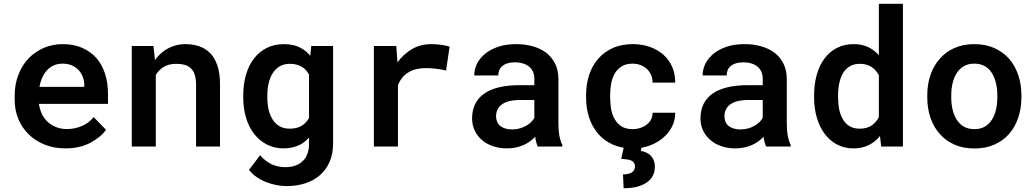

<svg xmlns="http://www.w3.org/2000/svg" viewBox="-20 -770 5441 1009"><path d="M323.7 9.8Q400.4 9.8 455.8 -20.3Q511.2 -50.3 537.1 -87.9L472.2 -154.8Q448.2 -124 410.6 -107.9Q373 -91.8 331.5 -91.8Q301.3 -91.8 276.1 -101.6Q251 -111.3 231.4 -128.9Q212.9 -146 201.9 -167.5Q190.9 -189 184.6 -222.2V-224.1H547.4V-277.8Q547.4 -335.4 531.7 -383.5Q516.1 -431.6 485.8 -465.8Q455.1 -500 410.9 -519Q366.7 -538.1 309.6 -538.1Q256.3 -538.1 210.2 -518.3Q164.1 -498.5 129.9 -462.9Q95.7 -426.8 76.4 -376.7Q57.1 -326.7 57.1 -265.1V-245.6Q57.1 -191.9 76.2 -145.3Q95.2 -98.6 130.4 -64.5Q165.5 -29.8 214.6 -10Q263.7 9.8 323.7 9.8ZM308.6 -435.5Q336.4 -435.5 357.2 -426.5Q377.9 -417.5 392.6 -402.3Q406.7 -387.2 414.8 -366.2Q422.9 -345.2 422.9 -323.2V-313.5H187.5Q192.4 -341.8 202.9 -364.3Q213.4 -386.7 229 -402.8Q244.1 -418.9 264.4 -427.2Q284.7 -435.5 308.6 -435.5Z M672.4 0H798.8V-376Q806.2 -388.2 815.4 -398.2Q824.7 -408.2 835.9 -415.5Q849.6 -424.8 866.9 -429.7Q884.3 -434.6 905.3 -434.6Q929.7 -434.6 949 -429.7Q968.3 -424.8 981.9 -412.1Q995.6 -399.9 1002.9 -378.7Q1010.3 -357.4 1010.3 -325.2V0H1136.2V-327.1Q1136.2 -383.8 1123 -423.8Q1109.9 -463.9 1085.9 -489.3Q1061.5 -514.6 1028.1 -526.4Q994.6 -538.1 954.6 -538.1Q923.3 -538.1 895.5 -529.3Q867.7 -520.5 844.2 -503.9Q830.1 -494.1 817.6 -481.7Q805.2 -469.2 794.4 -454.1L786.6 -528.3H672.4Z M1258.3 -268.1V-257.8Q1258.3 -200.7 1272.9 -151.6Q1287.6 -102.5 1315.4 -66.4Q1343.3 -30.8 1382.6 -10.5Q1421.9 9.8 1470.7 9.8Q1496.6 9.8 1519 4.2Q1541.5 -1.5 1560.1 -11.2Q1572.3 -18.1 1583.3 -27.1Q1594.2 -36.1 1604 -47.4V-13.7Q1604 14.6 1595.9 37.1Q1587.9 59.6 1572.8 74.7Q1556.6 91.3 1533 99.9Q1509.3 108.4 1479 108.4Q1460.4 108.4 1442.9 104.7Q1425.3 101.1 1408.7 93.8Q1392.1 85.9 1376.5 74Q1360.8 62 1346.7 45.9L1288.6 122.6Q1306.2 145.5 1330.3 161.6Q1354.5 177.7 1381.3 188Q1408.2 198.2 1435.3 203.1Q1462.4 208 1485.8 208Q1540 208 1585.2 193.1Q1630.4 178.2 1662.6 149.4Q1694.8 121.1 1712.6 79.3Q1730.5 37.6 1730.5 -15.6V-528.3H1615.7L1610.4 -476.6Q1601.1 -488.8 1589.6 -498.5Q1578.1 -508.3 1564.9 -515.6Q1545.9 -526.9 1522.7 -532.5Q1499.5 -538.1 1471.7 -538.1Q1421.9 -538.1 1382.6 -518.6Q1343.3 -499 1315.4 -463.4Q1287.6 -427.7 1272.9 -377.9Q1258.3 -328.1 1258.3 -268.1ZM1384.8 -257.8V-268.1Q1384.8 -302.7 1391.8 -333Q1398.9 -363.3 1413.6 -386.2Q1428.2 -408.7 1450.4 -421.6Q1472.7 -434.6 1503.4 -434.6Q1520.5 -434.6 1535.2 -431.2Q1549.8 -427.7 1561.5 -421.4Q1575.2 -414.6 1585.7 -403.6Q1596.2 -392.6 1604 -377.9V-150.4Q1596.7 -137.2 1586.9 -126.7Q1577.1 -116.2 1564.5 -108.4Q1551.8 -101.1 1536.6 -97.4Q1521.5 -93.8 1502.4 -93.8Q1471.7 -93.8 1449.5 -106.4Q1427.2 -119.1 1413.1 -141.6Q1398.4 -164.1 1391.6 -193.8Q1384.8 -223.6 1384.8 -257.8Z M2245.1 -538.1Q2190.9 -538.1 2146 -512.5Q2101.1 -486.8 2068.8 -442.4L2067.9 -454.6L2062.5 -528.3H1944.8V0H2071.3V-321.8Q2080.1 -344.7 2094.2 -362.1Q2108.4 -379.4 2127.9 -390.6Q2145 -401.4 2167.5 -406.7Q2189.9 -412.1 2217.8 -412.1Q2243.2 -412.1 2270.3 -408.9Q2297.4 -405.8 2324.2 -399.4L2342.8 -524.9Q2327.1 -530.3 2300.8 -534.2Q2274.4 -538.1 2245.1 -538.1Z M2806.2 0H2935.1V-8.3Q2924.8 -28.8 2919.7 -56.9Q2914.6 -85 2914.6 -124V-354.5Q2914.6 -400.4 2897.5 -434.8Q2880.4 -469.2 2851.1 -492.2Q2820.8 -515.1 2780.3 -526.6Q2739.7 -538.1 2692.4 -538.1Q2640.1 -538.1 2599.4 -524.7Q2558.6 -511.2 2530.3 -488.3Q2502 -465.3 2487.1 -435.8Q2472.2 -406.2 2472.2 -373.5H2598.6Q2598.6 -388.2 2603.5 -400.6Q2608.4 -413.1 2618.7 -421.9Q2629.4 -431.6 2646.2 -437Q2663.1 -442.4 2685.5 -442.4Q2710.9 -442.4 2730.2 -436Q2749.5 -429.7 2762.7 -418Q2775.4 -406.7 2781.7 -391.1Q2788.1 -375.5 2788.1 -355.5V-322.3H2707.5Q2649.9 -322.3 2604.7 -311.8Q2559.6 -301.3 2528.8 -280.8Q2495.1 -258.8 2478 -225.1Q2460.9 -191.4 2460.9 -147.5Q2460.9 -113.8 2474.4 -84.7Q2487.8 -55.7 2512.2 -34.7Q2536.1 -13.7 2570.1 -2Q2604 9.8 2645 9.8Q2669.9 9.8 2691.9 4.9Q2713.9 0 2732.4 -8.3Q2750.5 -16.6 2765.6 -27.6Q2780.8 -38.6 2792.5 -51.3Q2794.4 -36.6 2797.9 -23.2Q2801.3 -9.8 2806.2 0ZM2670.4 -89.8Q2649.9 -89.8 2634.3 -95Q2618.7 -100.1 2608.4 -108.4Q2597.7 -117.7 2592.3 -130.6Q2586.9 -143.6 2586.9 -158.7Q2586.9 -177.2 2594 -192.9Q2601.1 -208.5 2615.2 -219.7Q2630.9 -231.9 2655.8 -238.3Q2680.7 -244.6 2715.8 -244.6H2788.1V-150.4Q2781.7 -139.2 2770.8 -128.2Q2759.8 -117.2 2744.6 -108.9Q2729.5 -100.1 2710.9 -95Q2692.4 -89.8 2670.4 -89.8Z M3304.7 -91.3Q3270 -91.3 3247.3 -105.2Q3224.6 -119.1 3211.4 -142.1Q3197.3 -165 3191.9 -194.6Q3186.5 -224.1 3186.5 -255.9V-271.5Q3186.5 -302.7 3192.1 -332.3Q3197.8 -361.8 3211.4 -384.8Q3225.1 -407.7 3247.6 -421.6Q3270 -435.5 3304.2 -435.5Q3327.6 -435.5 3347.2 -427.7Q3366.7 -419.9 3380.9 -406.2Q3394.5 -393.1 3402.1 -374.8Q3409.7 -356.4 3409.2 -335.9H3528.3Q3528.8 -381.3 3512.5 -418.7Q3496.1 -456.1 3466.3 -482.4Q3436.5 -508.8 3395.5 -523.4Q3354.5 -538.1 3306.2 -538.1Q3245.1 -538.1 3199.2 -517.1Q3153.3 -496.1 3122.6 -460Q3091.3 -423.3 3075.7 -375Q3060.1 -326.7 3060.1 -271.5V-255.9Q3060.1 -200.7 3075.9 -152.3Q3091.8 -104 3122.6 -67.9Q3153.3 -31.7 3199.5 -10.7Q3245.6 10.3 3306.6 10.3Q3351.6 10.3 3391.8 -4.2Q3432.1 -18.6 3462.4 -43.9Q3493.2 -68.8 3511 -103.3Q3528.8 -137.7 3528.3 -177.7H3409.2Q3409.7 -158.2 3401.4 -142.3Q3393.1 -126.5 3378.4 -115.2Q3363.8 -104 3344.7 -97.7Q3325.7 -91.3 3304.7 -91.3ZM3353 -3.9H3259.8L3244.6 64.5Q3263.7 65.9 3277.6 68.1Q3291.5 70.3 3300.3 75.2Q3308.6 80.1 3312.7 87.2Q3316.9 94.2 3316.9 104.5Q3316.9 116.2 3312 124.3Q3307.1 132.3 3298.3 137.2Q3290 142.1 3278.6 144.3Q3267.1 146.5 3253.9 146.5L3257.3 219.2Q3296.4 219.2 3326.4 211.7Q3356.4 204.1 3377 189.9Q3398.9 175.8 3410.2 154.8Q3421.4 133.8 3421.4 107.4Q3421.4 86.4 3415 71.5Q3408.7 56.6 3398.4 46.4Q3388.2 36.6 3374.8 31Q3361.3 25.4 3347.7 22.9Z M4006.3 0H4135.3V-8.3Q4125 -28.8 4119.9 -56.9Q4114.7 -85 4114.7 -124V-354.5Q4114.7 -400.4 4097.7 -434.8Q4080.6 -469.2 4051.3 -492.2Q4021 -515.1 3980.5 -526.6Q3939.9 -538.1 3892.6 -538.1Q3840.3 -538.1 3799.6 -524.7Q3758.8 -511.2 3730.5 -488.3Q3702.1 -465.3 3687.3 -435.8Q3672.4 -406.2 3672.4 -373.5H3798.8Q3798.8 -388.2 3803.7 -400.6Q3808.6 -413.1 3818.8 -421.9Q3829.6 -431.6 3846.4 -437Q3863.3 -442.4 3885.7 -442.4Q3911.1 -442.4 3930.4 -436Q3949.7 -429.7 3962.9 -418Q3975.6 -406.7 3981.9 -391.1Q3988.3 -375.5 3988.3 -355.5V-322.3H3907.7Q3850.1 -322.3 3804.9 -311.8Q3759.8 -301.3 3729 -280.8Q3695.3 -258.8 3678.2 -225.1Q3661.1 -191.4 3661.1 -147.5Q3661.1 -113.8 3674.6 -84.7Q3688 -55.7 3712.4 -34.7Q3736.3 -13.7 3770.3 -2Q3804.2 9.8 3845.2 9.8Q3870.1 9.8 3892.1 4.9Q3914.1 0 3932.6 -8.3Q3950.7 -16.6 3965.8 -27.6Q3981 -38.6 3992.7 -51.3Q3994.6 -36.6 3998 -23.2Q4001.5 -9.8 4006.3 0ZM3870.6 -89.8Q3850.1 -89.8 3834.5 -95Q3818.8 -100.1 3808.6 -108.4Q3797.9 -117.7 3792.5 -130.6Q3787.1 -143.6 3787.1 -158.7Q3787.1 -177.2 3794.2 -192.9Q3801.3 -208.5 3815.4 -219.7Q3831.1 -231.9 3856 -238.3Q3880.9 -244.6 3916 -244.6H3988.3V-150.4Q3981.9 -139.2 3970.9 -128.2Q3960 -117.2 3944.8 -108.9Q3929.7 -100.1 3911.1 -95Q3892.6 -89.8 3870.6 -89.8Z M4258.3 -268.1V-257.8Q4258.3 -200.7 4272.7 -151.6Q4287.1 -102.5 4314 -66.4Q4340.3 -30.8 4378.9 -10.5Q4417.5 9.8 4465.3 9.8Q4510.7 9.8 4545.2 -7.3Q4579.6 -24.4 4604.5 -55.2L4610.8 0H4725.1V-750H4598.6V-480Q4573.7 -507.8 4541.5 -522.9Q4509.3 -538.1 4466.3 -538.1Q4417.5 -538.1 4378.9 -518.6Q4340.3 -499 4313.5 -463.4Q4286.6 -427.7 4272.5 -377.9Q4258.3 -328.1 4258.3 -268.1ZM4384.3 -257.8V-268.1Q4384.3 -302.7 4390.6 -333Q4397 -363.3 4410.6 -386.2Q4424.3 -408.7 4446 -421.6Q4467.8 -434.6 4498.5 -434.6Q4535.2 -434.6 4559.6 -418.5Q4584 -402.3 4598.6 -374.5V-154.3Q4584 -126 4559.6 -109.9Q4535.2 -93.8 4497.6 -93.8Q4466.8 -93.8 4445.3 -106.4Q4423.8 -119.1 4410.6 -141.6Q4396.5 -164.1 4390.4 -193.8Q4384.3 -223.6 4384.3 -257.8Z M4853 -269V-258.8Q4853 -200.7 4869.6 -151.6Q4886.2 -102.5 4918.5 -66.4Q4949.7 -30.3 4995.8 -10Q5042 10.3 5101.1 10.3Q5159.7 10.3 5205.6 -10Q5251.5 -30.3 5283.2 -66.4Q5314.5 -102.5 5331.1 -151.6Q5347.7 -200.7 5347.7 -258.8V-269Q5347.7 -326.7 5331.1 -375.7Q5314.5 -424.8 5283.2 -460.9Q5251 -497.1 5205.1 -517.6Q5159.2 -538.1 5100.1 -538.1Q5041.5 -538.1 4995.6 -517.6Q4949.7 -497.1 4918.5 -460.9Q4886.2 -424.8 4869.6 -375.7Q4853 -326.7 4853 -269ZM4979 -258.8V-269Q4979 -302.7 4986.1 -332.8Q4993.2 -362.8 5007.8 -385.7Q5022.5 -409.2 5045.4 -422.4Q5068.4 -435.5 5100.1 -435.5Q5132.3 -435.5 5155.3 -422.4Q5178.2 -409.2 5192.9 -385.7Q5207 -362.8 5214.1 -332.8Q5221.2 -302.7 5221.2 -269V-258.8Q5221.2 -224.1 5214.1 -193.8Q5207 -163.6 5192.9 -141.1Q5178.2 -117.7 5155.3 -104.5Q5132.3 -91.3 5101.1 -91.3Q5068.8 -91.3 5045.7 -104.5Q5022.5 -117.7 5007.8 -141.1Q4993.2 -163.6 4986.1 -193.8Q4979 -224.1 4979 -258.8Z"/></svg>

Font: Roboto Mono SemiBold
Style: Regular
Weight: 600
Monospace: yes
Designer: Google
Version: Version 3.000